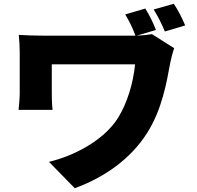

<svg xmlns="http://www.w3.org/2000/svg" viewBox="-20 -892 1040 1012"><path d="M956 -758C941 -794 920 -837 896 -872L790 -842C814 -803 832 -767 849 -726ZM802 -734C788 -770 769 -810 746 -847L640 -816C664 -776 679 -744 694 -704H668H210C162 -704 113 -706 79 -708C82 -679 84 -644 84 -615V-405C84 -374 81 -347 78 -313H257C253 -348 253 -390 253 -405V-553H692C682 -451 650 -349 603 -272C526 -149 365 -69 238 -39L374 100C534 42 670 -57 754 -189C835 -315 859 -462 877 -559C880 -575 891 -620 898 -638L781 -712C757 -708 729 -705 700 -704Z"/></svg>

Font: Noto Sans CJK KR Black
Style: Regular
Weight: 900
Designer: Ryoko NISHIZUKA (kana & ideographs); Paul D. Hunt (Latin, Greek & Cyrillic); Wenlong ZHANG (bopomofo); Sandoll Communica
Foundry: Adobe Systems Incorporated
Version: Version 1.004;PS 1.004;hotconv 1.0.82;makeotf.lib2.5.63406